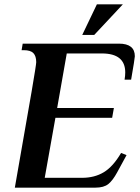

<svg xmlns="http://www.w3.org/2000/svg" viewBox="-20 -860 642 880"><path d="M146 -575Q146 -603 133 -616.5Q120 -630 89 -630H79L84 -660H525Q598 -660 598 -602Q598 -593 581 -495H551Q554 -513 554 -528Q554 -615 447 -615H286L242 -365H502L494 -320H234L185 -45H356Q413 -45 455.5 -70.5Q498 -96 535 -159L560 -149L517 -70Q497 -33 476.5 -16.5Q456 0 418 0H48Q104 -318 125 -441Q146 -564 146 -575ZM357 -700 424 -840H543L412 -700Z"/></svg>

Font: Philosopher
Style: Bold Italic
Weight: 700
Italic angle: -10°
Designer: Jovanny Lemonad
Foundry: Jovanny Lemonad
Version: Version 2.000